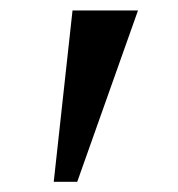

<svg xmlns="http://www.w3.org/2000/svg" viewBox="-20 -846 342 368"><path d="M244.5 -826 128 -497.5H83L119 -826Z"/></svg>

Font: Merriweather 96pt
Style: Bold
Weight: 700
Version: Version 2.100